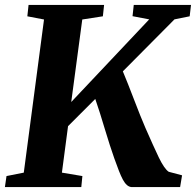

<svg xmlns="http://www.w3.org/2000/svg" viewBox="-26 -763 799 783"><path d="M-6 0 0.5 -45 71 -59 153.5 -683.5 85.5 -696.5 90.5 -743H398.5L393.5 -696.5L309.5 -683.5L264.5 -347L582.5 -684L514.5 -697L519.5 -743H753L747.5 -696.5L685.5 -684L475 -472Q484.5 -450 496.2 -419.8Q508 -389.5 520.8 -356.5Q533.5 -323.5 545.5 -293.2Q557.5 -263 567 -241.5Q583.5 -204.5 597 -174Q610.5 -143.5 621.8 -120.5Q633 -97.5 643 -83Q653 -68.5 662 -62.5L716.5 -48L708.5 0H510.5Q500 -1 491.5 -8.5Q483 -16 475.2 -30.2Q467.5 -44.5 459 -66.2Q450.5 -88 440 -117.5Q431.5 -141 421.8 -171.5Q412 -202 402 -235.2Q392 -268.5 382 -300.5Q372 -332.5 362.5 -359.5L251.5 -248.5L226.5 -59L310 -45L305.5 0Z"/></svg>

Font: Merriweather 36pt ExtraBold
Style: Italic
Weight: 800
Italic angle: -7.8°
Version: Version 2.101